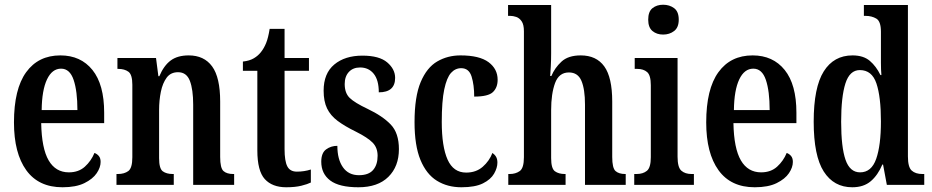

<svg xmlns="http://www.w3.org/2000/svg" viewBox="-20 -781 3937 811"><path d="M244 10Q143 10 91 -62Q39 -134 39 -264Q39 -405 90.5 -476Q142 -547 235 -547Q321 -547 370.5 -485.5Q420 -424 420 -305V-261H154Q156 -154 185.5 -103.5Q215 -53 271 -53Q312 -53 338.5 -77Q365 -101 379 -135Q390 -131 397.5 -122Q405 -113 405 -97Q405 -74 388.5 -49.5Q372 -25 336.5 -7.5Q301 10 244 10ZM307 -316Q307 -396 291 -443.5Q275 -491 238 -491Q200 -491 178.5 -445.5Q157 -400 156 -316Z M472 0V-46H478Q505 -46 522 -58.5Q539 -71 539 -117V-423Q539 -466 522.5 -478Q506 -490 480 -490H476V-536H639L649 -459H653Q672 -504 701 -525.5Q730 -547 777 -547Q842 -547 876 -500.5Q910 -454 910 -352V-118Q910 -71 924 -58.5Q938 -46 965 -46H969V0H796V-339Q796 -403 782 -439.5Q768 -476 732 -476Q701 -476 684 -453Q667 -430 659.5 -393.5Q652 -357 652 -316V-113Q652 -69 667.5 -57.5Q683 -46 710 -46H714V0Z M1189 10Q1130 10 1098.5 -24.5Q1067 -59 1067 -146V-482H1006V-521Q1034 -524 1052.5 -535Q1071 -546 1083 -562Q1095 -577 1104 -599Q1113 -621 1119 -659H1182V-536H1285V-482H1182V-151Q1182 -101 1193.5 -78.5Q1205 -56 1234 -56Q1265 -56 1293 -65V-10Q1279 -3 1253 3.5Q1227 10 1189 10Z M1494 10Q1413 10 1375 -18.5Q1337 -47 1337 -98Q1337 -135 1357.5 -150Q1378 -165 1405 -165Q1405 -108 1428.5 -74.5Q1452 -41 1496 -41Q1537 -41 1556 -63Q1575 -85 1575 -123Q1575 -157 1554 -178.5Q1533 -200 1483 -225Q1436 -248 1406 -270.5Q1376 -293 1361.5 -323Q1347 -353 1347 -398Q1347 -471 1392 -508.5Q1437 -546 1511 -546Q1582 -546 1615.5 -517.5Q1649 -489 1649 -452Q1649 -391 1580 -391Q1580 -443 1558.5 -469.5Q1537 -496 1501 -496Q1471 -496 1453.5 -477Q1436 -458 1436 -426Q1436 -388 1457 -367.5Q1478 -347 1533 -321Q1596 -291 1630.5 -255Q1665 -219 1665 -151Q1665 -78 1620.5 -34Q1576 10 1494 10Z M1929 10Q1870 10 1825.5 -17.5Q1781 -45 1756 -105.5Q1731 -166 1731 -265Q1731 -373 1757 -434.5Q1783 -496 1827 -521.5Q1871 -547 1925 -547Q2005 -547 2043.5 -518.5Q2082 -490 2082 -444Q2082 -411 2062 -392Q2042 -373 1983 -373Q1983 -422 1972 -457.5Q1961 -493 1928 -493Q1903 -493 1885 -473Q1867 -453 1856.5 -403.5Q1846 -354 1846 -266Q1846 -162 1870.5 -107Q1895 -52 1949 -52Q1991 -52 2019 -76.5Q2047 -101 2060 -135Q2070 -128 2075.5 -118.5Q2081 -109 2081 -94Q2081 -72 2067 -47.5Q2053 -23 2020 -6.5Q1987 10 1929 10Z M2127 0V-46H2133Q2158 -46 2175.5 -58.5Q2193 -71 2193 -117V-649Q2193 -677 2183.5 -691Q2174 -705 2160.5 -709.5Q2147 -714 2135 -714H2126V-760H2308V-555Q2308 -527 2306.5 -499.5Q2305 -472 2304 -460H2309Q2323 -494 2351.5 -520.5Q2380 -547 2433 -547Q2499 -547 2532.5 -500.5Q2566 -454 2566 -352V-118Q2566 -71 2580 -58.5Q2594 -46 2621 -46H2623V0H2451V-339Q2451 -404 2436 -439.5Q2421 -475 2383 -475Q2341 -475 2324.5 -430Q2308 -385 2308 -316V-113Q2308 -69 2324 -57.5Q2340 -46 2366 -46H2369V0Z M2781 -635Q2754 -635 2736 -650Q2718 -665 2718 -698Q2718 -732 2736 -746.5Q2754 -761 2781 -761Q2808 -761 2827.5 -746.5Q2847 -732 2847 -698Q2847 -665 2827.5 -650Q2808 -635 2781 -635ZM2659 0V-46H2669Q2696 -46 2712.5 -59.5Q2729 -73 2729 -117V-421Q2729 -463 2713.5 -476.5Q2698 -490 2672 -490H2661V-536H2842V-119Q2842 -74 2858 -60Q2874 -46 2901 -46H2911V0Z M3168 10Q3067 10 3015 -62Q2963 -134 2963 -264Q2963 -405 3014.5 -476Q3066 -547 3159 -547Q3245 -547 3294.5 -485.5Q3344 -424 3344 -305V-261H3078Q3080 -154 3109.5 -103.5Q3139 -53 3195 -53Q3236 -53 3262.5 -77Q3289 -101 3303 -135Q3314 -131 3321.5 -122Q3329 -113 3329 -97Q3329 -74 3312.5 -49.5Q3296 -25 3260.5 -7.5Q3225 10 3168 10ZM3231 -316Q3231 -396 3215 -443.5Q3199 -491 3162 -491Q3124 -491 3102.5 -445.5Q3081 -400 3080 -316Z M3580 10Q3502 10 3459.5 -56.5Q3417 -123 3417 -267Q3417 -412 3459.5 -479.5Q3502 -547 3581 -547Q3627 -547 3654 -524Q3681 -501 3699 -464H3703Q3701 -487 3701 -515.5Q3701 -544 3701 -572V-647Q3701 -691 3681.5 -702.5Q3662 -714 3636 -714H3629V-760H3815V-120Q3815 -75 3831 -60.5Q3847 -46 3876 -46H3884V0H3726L3710 -86H3707Q3688 -41 3658 -15.5Q3628 10 3580 10ZM3613 -53Q3661 -53 3681 -110Q3701 -167 3701 -268Q3701 -372 3682 -428.5Q3663 -485 3612 -485Q3569 -485 3551 -428.5Q3533 -372 3533 -267Q3533 -159 3551.5 -106Q3570 -53 3613 -53Z"/></svg>

Font: Noto Serif Ethiopic ExtraCondensed SemiBold
Style: Regular
Weight: 600
Width: 2
Designer: Monotype Design Team
Foundry: Monotype Imaging Inc.
Version: Version 2.102; ttfautohint (v1.8.4.7-5d5b)